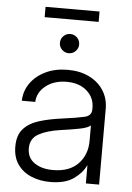

<svg xmlns="http://www.w3.org/2000/svg" viewBox="-56 -853 621 903"><g transform="rotate(5 254.0 -401.5)"><path d="M215.3 7.8Q166.5 7.8 126 -9Q85.4 -25.9 61.5 -59.8Q37.6 -93.8 37.6 -144Q37.6 -197.8 64.2 -227.5Q90.8 -257.3 137.9 -272Q185.1 -286.6 245.6 -294.4Q317.4 -304.2 350.3 -311.8Q383.3 -319.3 383.3 -349.6V-357.4Q383.3 -405.3 347.4 -436.8Q311.5 -468.3 252.4 -468.3Q192.9 -468.3 153.8 -437.5Q114.7 -406.7 112.8 -361.3H49.3Q50.8 -408.2 77.1 -445.1Q103.5 -481.9 148.7 -503.4Q193.8 -524.9 252.4 -524.9Q310.1 -524.9 353.5 -503.7Q397 -482.4 421.4 -444.6Q445.8 -406.7 445.8 -357.4V0H383.3V-84.5H381.8Q365.2 -48.3 325 -20.3Q284.7 7.8 215.3 7.8ZM223.1 -49.3Q300.3 -49.3 341.8 -92Q383.3 -134.8 383.3 -201.7V-273.9Q370.1 -261.7 331.8 -254.2Q293.5 -246.6 242.7 -239.7Q178.2 -230.5 139.9 -209Q101.6 -187.5 101.6 -141.1Q101.6 -96.7 135.5 -73Q169.4 -49.3 223.1 -49.3ZM377 -811V-762.2H122.1V-811ZM249.5 -603Q231 -603 217.5 -616.2Q204.1 -629.4 204.1 -648.4Q204.1 -667.5 217.5 -680.7Q231 -693.8 249.5 -693.8Q268.1 -693.8 281.5 -680.7Q294.9 -667.5 294.9 -648.4Q294.9 -629.4 281.5 -616.2Q268.1 -603 249.5 -603Z"/></g></svg>

Font: Inter Display Light
Style: Regular
Weight: 300
Designer: Rasmus Andersson
Foundry: rsms
Version: Version 4.000;git-a52131595